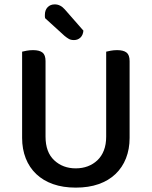

<svg xmlns="http://www.w3.org/2000/svg" viewBox="-20 -843 693 877"><path d="M572 -213Q572 -162 555.5 -120Q539 -78 507.5 -48Q476 -18 430.5 -2Q385 14 326 14Q268 14 222.5 -2Q177 -18 145.5 -48Q114 -78 97.5 -120Q81 -162 81 -213V-607Q88 -609 102 -611.5Q116 -614 131 -614Q160 -614 174 -603Q188 -592 188 -564V-219Q188 -148 227.5 -111Q267 -74 326 -74Q356 -74 381 -83.5Q406 -93 425 -111Q444 -129 454.5 -156Q465 -183 465 -219V-607Q472 -609 486 -611.5Q500 -614 515 -614Q544 -614 558 -603Q572 -592 572 -564ZM186 -760Q185 -764 185 -768Q185 -772 185 -775Q185 -797 197.5 -810Q210 -823 230 -823Q256 -823 276 -800L361 -703Q359 -682 347 -671Q335 -660 318 -660Q304 -660 295 -665Q286 -670 275 -679Z"/></svg>

Font: Baloo Tammudu 2 Medium
Style: Regular
Weight: 500
Designer: Maithili Shingre, Omkar Shende and Ek Type
Foundry: Ek Type
Version: Version 1.640;hotconv 1.0.111;makeotfexe 2.5.65597; ttfautoh